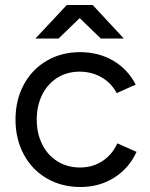

<svg xmlns="http://www.w3.org/2000/svg" viewBox="-20 -736 598 768"><path d="M42 -257.4Q42 -335.8 75.1 -397.3Q108.2 -458.8 166.9 -493.1Q225.6 -527.4 300.1 -527.4Q374.6 -527.4 433 -493.2Q491.4 -459 522.8 -397.6L446.8 -363.6Q425.6 -404 386.2 -426.7Q346.8 -449.4 298.2 -449.4Q248.8 -449.4 209.8 -425.2Q170.8 -401 148.9 -357.3Q127 -313.5 127 -257.3Q127 -202 149 -158.2Q171 -114.3 210.5 -90.2Q249.9 -66 300.2 -66Q350.2 -66 389.5 -91.6Q428.8 -117.2 449.4 -162.6L526.2 -128.6Q495.8 -62.4 436.5 -25.2Q377.2 12 301.9 12Q226.6 12 167.4 -22.3Q108.3 -56.6 75.1 -118.2Q42 -179.9 42 -257.4ZM248.2 -712.8V-716H350.8L475.2 -582H383ZM247.2 -716H349.8V-712.8L214.2 -582H121.8Z"/></svg>

Font: 寒蝉端黑体 Light
Style: Regular
Weight: 300
Designer: ChillDuanSans {Warren2060}; 
Source Han Sans {Ryoko NISHIZUKA 西塚涼子 (kana, bopomofo & ideographs); Paul D. Hunt (Latin, G
Foundry: ChillType&Adobe
Version: Version 1.300;Glyphs 3.3 (3306)